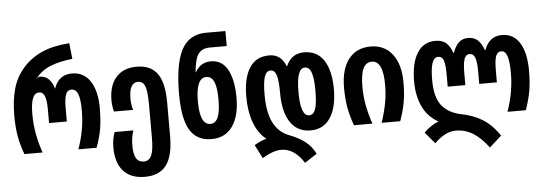

<svg xmlns="http://www.w3.org/2000/svg" viewBox="-59 -957 3933 1389"><g transform="rotate(-5 1908.0 -262.5)"><path d="M39 -285Q39 -392 62.5 -477Q86 -562 145 -628Q202 -691 281.5 -726.5Q361 -762 481 -771L493 -656Q400 -646 333 -619.5Q266 -593 223 -536V-533Q232 -548 248 -548Q286 -548 312.5 -521.5Q339 -495 349 -454H351Q366 -499 398 -525Q430 -551 481 -551Q567 -551 613.5 -479.5Q660 -408 660 -285Q660 -202 650 -139Q640 -76 612 0H480Q504 -69 516.5 -136.5Q529 -204 529 -279Q529 -359 514.5 -397Q500 -435 467 -435Q438 -435 426 -404.5Q414 -374 414 -305V-208H285V-305Q285 -373 272.5 -404Q260 -435 232 -435Q200 -435 185 -396.5Q170 -358 170 -281Q170 -141 220 0H88Q61 -72 50 -136.5Q39 -201 39 -285Z M733 9Q733 -51 752 -102H888Q871 -52 871 7Q871 68 888.5 98.5Q906 129 944 129Q982 129 999.5 91.5Q1017 54 1017 -38V-274Q1017 -341 1010.5 -379Q1004 -417 990 -433Q976 -449 951 -449Q887 -449 887 -332Q887 -289 899 -250H760Q749 -292 749 -332Q749 -440 802 -499.5Q855 -559 951 -559Q1052 -559 1100.5 -493Q1149 -427 1149 -283V-38Q1149 107 1098 173.5Q1047 240 943 240Q841 240 787 180.5Q733 121 733 9Z M1240 -333Q1240 -552 1295 -656Q1350 -760 1474 -760H1614V-651H1492Q1450 -651 1426 -633Q1402 -615 1390.5 -579.5Q1379 -544 1373 -481H1375Q1414 -551 1489 -551Q1571 -551 1611.5 -476Q1652 -401 1652 -272Q1652 -140 1599 -65Q1546 10 1446 10Q1340 10 1290 -72.5Q1240 -155 1240 -333ZM1521 -271Q1521 -358 1503 -399.5Q1485 -441 1447 -441Q1371 -441 1371 -270Q1371 -100 1448 -100Q1485 -100 1503 -142Q1521 -184 1521 -271Z M1941 131Q1884 131 1803 179L1753 81Q1770 70 1795 58.5Q1820 47 1841 42Q1784 -2 1753.5 -83.5Q1723 -165 1723 -274Q1723 -409 1770.5 -483Q1818 -557 1914 -557Q2000 -557 2034 -467H2036Q2074 -557 2166 -557Q2262 -557 2310.5 -482Q2359 -407 2359 -274Q2359 -139 2309 -64.5Q2259 10 2166 10Q2071 10 2020 -65Q1969 -140 1969 -276Q1969 -367 1957 -407Q1945 -447 1914 -447Q1883 -447 1869.5 -406Q1856 -365 1856 -276Q1856 -146 1894.5 -72Q1933 2 2006 30Q2077 57 2122.5 92.5Q2168 128 2194 182L2105 240Q2072 187 2030.5 159Q1989 131 1941 131ZM2225 -274Q2225 -362 2210.5 -404.5Q2196 -447 2163 -447Q2133 -447 2117.5 -405Q2102 -363 2102 -274Q2102 -100 2164 -100Q2197 -100 2211 -141.5Q2225 -183 2225 -274Z M2433 -276Q2433 -410 2490 -483.5Q2547 -557 2650 -557Q2750 -557 2807.5 -483Q2865 -409 2865 -276Q2865 -199 2854 -135.5Q2843 -72 2817 0H2682Q2707 -75 2719 -139Q2731 -203 2731 -272Q2731 -447 2649 -447Q2607 -447 2586.5 -404.5Q2566 -362 2566 -272Q2566 -203 2578 -139Q2590 -75 2615 0H2481Q2455 -72 2444 -135.5Q2433 -199 2433 -276Z M3211 103Q3134 103 3056 181L2986 98Q3031 51 3092 26Q3015 -17 2978.5 -95.5Q2942 -174 2942 -278Q2942 -410 2988 -483.5Q3034 -557 3120 -557Q3171 -557 3199 -531.5Q3227 -506 3243 -459H3247Q3263 -505 3289 -531Q3315 -557 3359 -557Q3403 -557 3429.5 -531Q3456 -505 3472 -459H3476Q3491 -504 3523 -530.5Q3555 -557 3604 -557Q3688 -557 3732.5 -484.5Q3777 -412 3777 -285Q3777 -203 3766.5 -139.5Q3756 -76 3729 0H3596Q3645 -139 3645 -279Q3645 -361 3631.5 -400.5Q3618 -440 3589 -440Q3561 -440 3549.5 -409Q3538 -378 3538 -305V-219H3410V-305Q3410 -378 3398.5 -409Q3387 -440 3359 -440Q3332 -440 3320.5 -409Q3309 -378 3309 -305V-219H3181V-305Q3181 -378 3170 -409Q3159 -440 3131 -440Q3101 -440 3087 -400Q3073 -360 3073 -275Q3073 -154 3118 -94.5Q3163 -35 3252 -14Q3345 3 3412.5 44.5Q3480 86 3535 167L3447 246Q3393 174 3336 138.5Q3279 103 3211 103Z"/></g></svg>

Font: Noto Sans Georgian Bold Cond
Style: Regular
Weight: 700
Width: 3
Designer: Monotype Design team
Foundry: Monotype Imaging Inc.
Version: Version 1.000